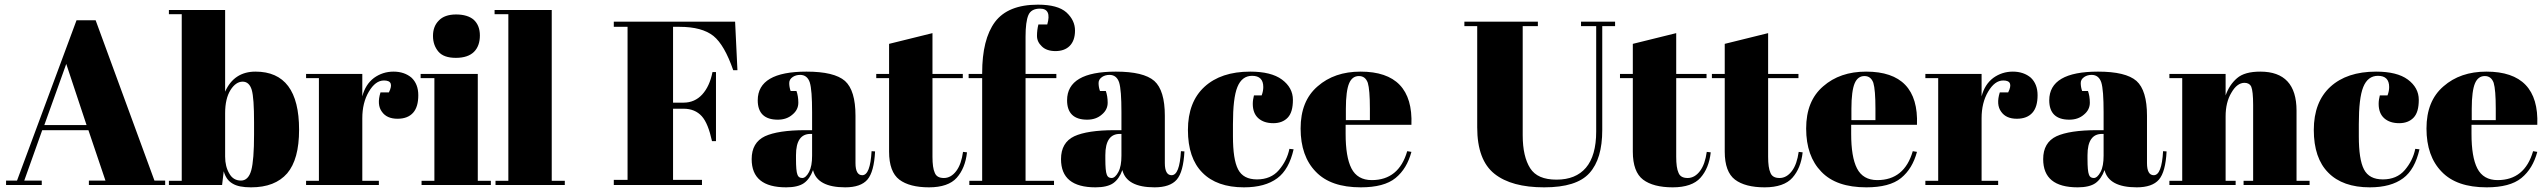

<svg xmlns="http://www.w3.org/2000/svg" viewBox="-20 -793 10922 823"><path d="M361 -19C361 -19 361 0 361 0C361 0 688 0 688 0C688 0 688 -19 688 -19C688 -19 642 -19 642 -19C642 -19 390 -706 390 -706C390 -706 308 -706 308 -706C308 -706 53 -19 53 -19C53 -19 6 -19 6 -19C6 -19 6 0 6 0C6 0 159 0 159 0C159 0 159 -19 159 -19C159 -19 84 -19 84 -19C84 -19 161 -235 161 -235C161 -235 359 -235 359 -235C359 -235 432 -19 432 -19C432 -19 361 -19 361 -19ZM351 -257C351 -257 170 -257 170 -257C170 -257 264 -519 264 -519C264 -519 351 -257 351 -257Z M1069 -269C1069 -269 1069 -217 1069 -217C1069 -217 1069 -217 1069 -217C1069 -144 1065 -92 1057 -63C1049 -34 1034 -19 1013 -19C991 -19 974 -29 963 -49C951 -69 945 -93 945 -122C945 -122 945 -308 945 -308C945 -308 945 -308 945 -308C945 -350 953 -383 968 -407C983 -431 1001 -443 1020 -443C1039 -443 1052 -431 1059 -408C1066 -384 1069 -338 1069 -269ZM704 -750C704 -750 704 -732 704 -732C704 -732 759 -732 759 -732C759 -732 759 -18 759 -18C759 -18 704 -18 704 -18C704 -18 704 0 704 0C704 0 932 0 932 0C932 0 939 -59 939 -59C939 -59 939 -59 939 -59C946 -34 958 -17 977 -6C995 5 1021 10 1056 10C1056 10 1056 10 1056 10C1125 10 1176 -10 1211 -50C1245 -90 1262 -152 1262 -237C1262 -237 1262 -237 1262 -237C1262 -403 1200 -486 1075 -486C1075 -486 1075 -486 1075 -486C1014 -486 970 -457 945 -400C945 -400 945 -750 945 -750C945 -750 704 -750 704 -750Z M1626 -448C1657 -448 1664 -431 1647 -397C1647 -397 1611 -397 1611 -397C1611 -397 1611 -397 1611 -397C1600 -362 1602 -334 1617 -314C1631 -294 1653 -284 1684 -284C1714 -284 1736 -293 1751 -310C1766 -327 1773 -352 1773 -385C1773 -417 1763 -442 1744 -460C1724 -477 1698 -486 1667 -486C1636 -486 1608 -477 1583 -459C1558 -440 1542 -414 1533 -380C1533 -380 1533 -476 1533 -476C1533 -476 1292 -476 1292 -476C1292 -476 1292 -458 1292 -458C1292 -458 1347 -458 1347 -458C1347 -458 1347 -18 1347 -18C1347 -18 1292 -18 1292 -18C1292 -18 1292 0 1292 0C1292 0 1604 0 1604 0C1604 0 1604 -18 1604 -18C1604 -18 1533 -18 1533 -18C1533 -18 1533 -286 1533 -286C1533 -286 1533 -286 1533 -286C1533 -330 1542 -368 1561 -400C1580 -432 1601 -448 1626 -448C1626 -448 1626 -448 1626 -448Z M1934 -545C1969 -545 1995 -554 2012 -571C2029 -588 2037 -612 2037 -641C2037 -670 2028 -692 2011 -708C1994 -723 1968 -731 1935 -731C1902 -731 1877 -722 1861 -705C1844 -688 1836 -666 1836 -639C1836 -612 1844 -590 1859 -572C1874 -554 1899 -545 1934 -545ZM1783 -458C1783 -458 1842 -458 1842 -458C1842 -458 1842 -18 1842 -18C1842 -18 1787 -18 1787 -18C1787 -18 1787 0 1787 0C1787 0 2084 0 2084 0C2084 0 2084 -18 2084 -18C2084 -18 2028 -18 2028 -18C2028 -18 2028 -476 2028 -476C2028 -476 1783 -476 1783 -476C1783 -476 1783 -458 1783 -458Z M2100 -732C2100 -732 2159 -732 2159 -732C2159 -732 2159 -18 2159 -18C2159 -18 2104 -18 2104 -18C2104 -18 2104 0 2104 0C2104 0 2401 0 2401 0C2401 0 2401 -18 2401 -18C2401 -18 2345 -18 2345 -18C2345 -18 2345 -750 2345 -750C2345 -750 2100 -750 2100 -750C2100 -750 2100 -732 2100 -732Z M2611 -678C2611 -678 2670 -678 2670 -678C2670 -678 2670 -22 2670 -22C2670 -22 2611 -22 2611 -22C2611 -22 2611 0 2611 0C2611 0 2989 0 2989 0C2989 0 2989 -22 2989 -22C2989 -22 2865 -22 2865 -22C2865 -22 2865 -327 2865 -327C2865 -327 2910 -327 2910 -327C2910 -327 2910 -327 2910 -327C2943 -327 2969 -316 2988 -295C3007 -274 3021 -238 3032 -188C3032 -188 3049 -188 3049 -188C3049 -188 3049 -484 3049 -484C3049 -484 3034 -484 3034 -484C3034 -484 3034 -484 3034 -484C3026 -443 3011 -411 2990 -388C2969 -365 2942 -353 2910 -353C2910 -353 2865 -353 2865 -353C2865 -353 2865 -678 2865 -678C2865 -678 2893 -678 2893 -678C2893 -678 2893 -678 2893 -678C2957 -678 3005 -665 3038 -639C3070 -613 3098 -564 3123 -492C3123 -492 3141 -492 3141 -492C3141 -492 3131 -700 3131 -700C3131 -700 2611 -700 2611 -700C2611 -700 2611 -678 2611 -678Z M3432 -235C3354 -235 3296 -226 3259 -209C3221 -191 3202 -158 3202 -111C3202 -111 3202 -111 3202 -111C3202 -30 3251 10 3350 10C3350 10 3350 10 3350 10C3383 10 3409 4 3426 -8C3443 -20 3456 -39 3465 -64C3465 -64 3465 -64 3465 -64C3477 -15 3523 10 3603 10C3603 10 3603 10 3603 10C3647 10 3679 -1 3698 -23C3717 -45 3728 -85 3731 -144C3731 -144 3716 -145 3716 -145C3716 -145 3716 -145 3716 -145C3712 -76 3699 -42 3676 -42C3676 -42 3676 -42 3676 -42C3657 -42 3647 -59 3647 -94C3647 -94 3647 -297 3647 -297C3647 -297 3647 -297 3647 -297C3647 -369 3632 -419 3602 -446C3571 -473 3516 -486 3437 -486C3437 -486 3437 -486 3437 -486C3298 -486 3228 -445 3228 -363C3228 -363 3228 -363 3228 -363C3228 -308 3257 -280 3314 -280C3314 -280 3314 -280 3314 -280C3339 -280 3360 -287 3377 -302C3394 -316 3402 -333 3402 -353C3402 -372 3399 -389 3394 -403C3394 -403 3369 -403 3369 -403C3369 -403 3369 -403 3369 -403C3365 -414 3363 -426 3363 -437C3363 -448 3368 -456 3378 -463C3387 -469 3398 -472 3410 -472C3410 -472 3410 -472 3410 -472C3430 -472 3444 -461 3451 -440C3458 -418 3461 -375 3461 -312C3461 -312 3461 -235 3461 -235C3461 -235 3432 -235 3432 -235C3432 -235 3432 -235 3432 -235ZM3392 -112C3392 -112 3392 -128 3392 -128C3392 -128 3392 -128 3392 -128C3392 -189 3413 -219 3454 -219C3454 -219 3461 -219 3461 -219C3461 -219 3461 -126 3461 -126C3461 -126 3461 -126 3461 -126C3461 -96 3457 -73 3448 -56C3439 -39 3429 -30 3419 -30C3408 -30 3401 -35 3398 -45C3394 -55 3392 -77 3392 -112Z M3791 -143C3791 -85 3806 -45 3835 -23C3864 -1 3907 10 3962 10C4017 10 4057 -4 4081 -31C4105 -58 4120 -94 4125 -140C4125 -140 4108 -142 4108 -142C4108 -142 4108 -142 4108 -142C4103 -107 4094 -80 4079 -60C4064 -40 4046 -30 4026 -30C4006 -30 3993 -37 3987 -52C3980 -67 3977 -90 3977 -121C3977 -121 3977 -458 3977 -458C3977 -458 4107 -458 4107 -458C4107 -458 4107 -476 4107 -476C4107 -476 3977 -476 3977 -476C3977 -476 3977 -651 3977 -651C3977 -651 3791 -605 3791 -605C3791 -605 3791 -476 3791 -476C3791 -476 3736 -476 3736 -476C3736 -476 3736 -458 3736 -458C3736 -458 3791 -458 3791 -458C3791 -458 3791 -143 3791 -143C3791 -143 3791 -143 3791 -143Z M4438 -756C4472 -756 4482 -733 4469 -688C4469 -688 4431 -688 4431 -688C4431 -688 4431 -688 4431 -688C4427 -672 4425 -656 4425 -639C4425 -622 4432 -607 4446 -594C4459 -581 4479 -574 4504 -574C4529 -574 4550 -581 4565 -596C4580 -611 4588 -633 4588 -662C4588 -691 4576 -717 4551 -740C4526 -762 4486 -773 4429 -773C4429 -773 4429 -773 4429 -773C4343 -773 4282 -748 4245 -699C4208 -649 4190 -576 4190 -480C4190 -480 4190 -476 4190 -476C4190 -476 4132 -476 4132 -476C4132 -476 4132 -458 4132 -458C4132 -458 4190 -458 4190 -458C4190 -458 4190 -18 4190 -18C4190 -18 4135 -18 4135 -18C4135 -18 4135 0 4135 0C4135 0 4498 0 4498 0C4498 0 4498 -18 4498 -18C4498 -18 4376 -18 4376 -18C4376 -18 4376 -458 4376 -458C4376 -458 4508 -458 4508 -458C4508 -458 4508 -476 4508 -476C4508 -476 4376 -476 4376 -476C4376 -476 4376 -636 4376 -636C4376 -636 4376 -636 4376 -636C4376 -678 4380 -709 4388 -728C4396 -747 4413 -756 4438 -756C4438 -756 4438 -756 4438 -756Z M4758 -235C4680 -235 4622 -226 4585 -209C4547 -191 4528 -158 4528 -111C4528 -111 4528 -111 4528 -111C4528 -30 4577 10 4676 10C4676 10 4676 10 4676 10C4709 10 4735 4 4752 -8C4769 -20 4782 -39 4791 -64C4791 -64 4791 -64 4791 -64C4803 -15 4849 10 4929 10C4929 10 4929 10 4929 10C4973 10 5005 -1 5024 -23C5043 -45 5054 -85 5057 -144C5057 -144 5042 -145 5042 -145C5042 -145 5042 -145 5042 -145C5038 -76 5025 -42 5002 -42C5002 -42 5002 -42 5002 -42C4983 -42 4973 -59 4973 -94C4973 -94 4973 -297 4973 -297C4973 -297 4973 -297 4973 -297C4973 -369 4958 -419 4928 -446C4897 -473 4842 -486 4763 -486C4763 -486 4763 -486 4763 -486C4624 -486 4554 -445 4554 -363C4554 -363 4554 -363 4554 -363C4554 -308 4583 -280 4640 -280C4640 -280 4640 -280 4640 -280C4665 -280 4686 -287 4703 -302C4720 -316 4728 -333 4728 -353C4728 -372 4725 -389 4720 -403C4720 -403 4695 -403 4695 -403C4695 -403 4695 -403 4695 -403C4691 -414 4689 -426 4689 -437C4689 -448 4694 -456 4704 -463C4713 -469 4724 -472 4736 -472C4736 -472 4736 -472 4736 -472C4756 -472 4770 -461 4777 -440C4784 -418 4787 -375 4787 -312C4787 -312 4787 -235 4787 -235C4787 -235 4758 -235 4758 -235C4758 -235 4758 -235 4758 -235ZM4718 -112C4718 -112 4718 -128 4718 -128C4718 -128 4718 -128 4718 -128C4718 -189 4739 -219 4780 -219C4780 -219 4787 -219 4787 -219C4787 -219 4787 -126 4787 -126C4787 -126 4787 -126 4787 -126C4787 -96 4783 -73 4774 -56C4765 -39 4755 -30 4745 -30C4734 -30 4727 -35 4724 -45C4720 -55 4718 -77 4718 -112Z M5347 -468C5379 -468 5395 -452 5395 -420C5395 -420 5395 -420 5395 -420C5395 -409 5393 -397 5388 -384C5388 -384 5355 -384 5355 -384C5355 -384 5355 -384 5355 -384C5352 -372 5350 -360 5350 -348C5350 -348 5350 -348 5350 -348C5350 -321 5358 -300 5374 -286C5390 -272 5411 -265 5438 -265C5464 -265 5485 -273 5500 -289C5515 -305 5522 -330 5522 -365C5522 -400 5506 -429 5475 -452C5444 -475 5398 -486 5339 -486C5339 -486 5339 -486 5339 -486C5255 -486 5190 -464 5143 -421C5096 -378 5072 -316 5072 -236C5072 -155 5093 -94 5134 -53C5175 -11 5235 10 5312 10C5312 10 5312 10 5312 10C5373 10 5420 -3 5455 -29C5455 -29 5455 -29 5455 -29C5489 -54 5512 -96 5525 -153C5525 -153 5507 -155 5507 -155C5507 -155 5507 -155 5507 -155C5500 -121 5485 -91 5462 -64C5439 -37 5407 -24 5368 -24C5329 -24 5302 -38 5287 -67C5272 -96 5265 -143 5265 -209C5265 -209 5265 -261 5265 -261C5265 -261 5265 -261 5265 -261C5265 -335 5271 -388 5284 -420C5297 -452 5318 -468 5347 -468C5347 -468 5347 -468 5347 -468Z M5813 10C5813 10 5813 10 5813 10C5879 10 5929 -3 5962 -30C5995 -57 6017 -94 6030 -142C6030 -142 6012 -145 6012 -145C6012 -145 6012 -145 6012 -145C5988 -62 5937 -21 5860 -21C5860 -21 5860 -21 5860 -21C5819 -21 5790 -38 5773 -71C5756 -104 5748 -154 5748 -219C5748 -219 5748 -258 5748 -258C5748 -258 6030 -258 6030 -258C6030 -258 6030 -258 6030 -258C6036 -410 5963 -486 5812 -486C5812 -486 5812 -486 5812 -486C5737 -486 5676 -465 5628 -423C5579 -381 5555 -321 5555 -242C5555 -163 5577 -101 5620 -57C5663 -12 5727 10 5813 10ZM5749 -327C5749 -327 5749 -327 5749 -327C5749 -378 5754 -415 5763 -436C5772 -457 5786 -467 5805 -467C5824 -467 5836 -457 5843 -438C5849 -418 5852 -381 5852 -327C5852 -327 5852 -278 5852 -278C5852 -278 5749 -278 5749 -278C5749 -278 5749 -327 5749 -327Z M6507 -213C6507 -213 6507 -681 6507 -681C6507 -681 6572 -681 6572 -681C6572 -681 6572 -700 6572 -700C6572 -700 6257 -700 6257 -700C6257 -700 6257 -681 6257 -681C6257 -681 6312 -681 6312 -681C6312 -681 6312 -247 6312 -247C6312 -247 6312 -247 6312 -247C6312 -153 6337 -87 6386 -48C6435 -9 6506 10 6599 10C6692 10 6756 -10 6793 -51C6830 -92 6848 -153 6848 -236C6848 -236 6848 -681 6848 -681C6848 -681 6903 -681 6903 -681C6903 -681 6903 -700 6903 -700C6903 -700 6757 -700 6757 -700C6757 -700 6757 -681 6757 -681C6757 -681 6822 -681 6822 -681C6822 -681 6822 -229 6822 -229C6822 -229 6822 -229 6822 -229C6822 -160 6807 -108 6778 -74C6749 -40 6707 -23 6652 -23C6597 -23 6560 -39 6539 -72C6518 -105 6507 -152 6507 -213Z M6979 -143C6979 -85 6994 -45 7023 -23C7052 -1 7095 10 7150 10C7205 10 7245 -4 7269 -31C7293 -58 7308 -94 7313 -140C7313 -140 7296 -142 7296 -142C7296 -142 7296 -142 7296 -142C7291 -107 7282 -80 7267 -60C7252 -40 7234 -30 7214 -30C7194 -30 7181 -37 7175 -52C7168 -67 7165 -90 7165 -121C7165 -121 7165 -458 7165 -458C7165 -458 7295 -458 7295 -458C7295 -458 7295 -476 7295 -476C7295 -476 7165 -476 7165 -476C7165 -476 7165 -651 7165 -651C7165 -651 6979 -605 6979 -605C6979 -605 6979 -476 6979 -476C6979 -476 6924 -476 6924 -476C6924 -476 6924 -458 6924 -458C6924 -458 6979 -458 6979 -458C6979 -458 6979 -143 6979 -143C6979 -143 6979 -143 6979 -143Z M7373 -143C7373 -85 7388 -45 7417 -23C7446 -1 7489 10 7544 10C7599 10 7639 -4 7663 -31C7687 -58 7702 -94 7707 -140C7707 -140 7690 -142 7690 -142C7690 -142 7690 -142 7690 -142C7685 -107 7676 -80 7661 -60C7646 -40 7628 -30 7608 -30C7588 -30 7575 -37 7569 -52C7562 -67 7559 -90 7559 -121C7559 -121 7559 -458 7559 -458C7559 -458 7689 -458 7689 -458C7689 -458 7689 -476 7689 -476C7689 -476 7559 -476 7559 -476C7559 -476 7559 -651 7559 -651C7559 -651 7373 -605 7373 -605C7373 -605 7373 -476 7373 -476C7373 -476 7318 -476 7318 -476C7318 -476 7318 -458 7318 -458C7318 -458 7373 -458 7373 -458C7373 -458 7373 -143 7373 -143C7373 -143 7373 -143 7373 -143Z M7980 10C7980 10 7980 10 7980 10C8046 10 8096 -3 8129 -30C8162 -57 8184 -94 8197 -142C8197 -142 8179 -145 8179 -145C8179 -145 8179 -145 8179 -145C8155 -62 8104 -21 8027 -21C8027 -21 8027 -21 8027 -21C7986 -21 7957 -38 7940 -71C7923 -104 7915 -154 7915 -219C7915 -219 7915 -258 7915 -258C7915 -258 8197 -258 8197 -258C8197 -258 8197 -258 8197 -258C8203 -410 8130 -486 7979 -486C7979 -486 7979 -486 7979 -486C7904 -486 7843 -465 7795 -423C7746 -381 7722 -321 7722 -242C7722 -163 7744 -101 7787 -57C7830 -12 7894 10 7980 10ZM7916 -327C7916 -327 7916 -327 7916 -327C7916 -378 7921 -415 7930 -436C7939 -457 7953 -467 7972 -467C7991 -467 8003 -457 8010 -438C8016 -418 8019 -381 8019 -327C8019 -327 8019 -278 8019 -278C8019 -278 7916 -278 7916 -278C7916 -278 7916 -327 7916 -327Z M8567 -448C8598 -448 8605 -431 8588 -397C8588 -397 8552 -397 8552 -397C8552 -397 8552 -397 8552 -397C8541 -362 8543 -334 8558 -314C8572 -294 8594 -284 8625 -284C8655 -284 8677 -293 8692 -310C8707 -327 8714 -352 8714 -385C8714 -417 8704 -442 8685 -460C8665 -477 8639 -486 8608 -486C8577 -486 8549 -477 8524 -459C8499 -440 8483 -414 8474 -380C8474 -380 8474 -476 8474 -476C8474 -476 8233 -476 8233 -476C8233 -476 8233 -458 8233 -458C8233 -458 8288 -458 8288 -458C8288 -458 8288 -18 8288 -18C8288 -18 8233 -18 8233 -18C8233 -18 8233 0 8233 0C8233 0 8545 0 8545 0C8545 0 8545 -18 8545 -18C8545 -18 8474 -18 8474 -18C8474 -18 8474 -286 8474 -286C8474 -286 8474 -286 8474 -286C8474 -330 8483 -368 8502 -400C8521 -432 8542 -448 8567 -448C8567 -448 8567 -448 8567 -448Z M8968 -235C8890 -235 8832 -226 8795 -209C8757 -191 8738 -158 8738 -111C8738 -111 8738 -111 8738 -111C8738 -30 8787 10 8886 10C8886 10 8886 10 8886 10C8919 10 8945 4 8962 -8C8979 -20 8992 -39 9001 -64C9001 -64 9001 -64 9001 -64C9013 -15 9059 10 9139 10C9139 10 9139 10 9139 10C9183 10 9215 -1 9234 -23C9253 -45 9264 -85 9267 -144C9267 -144 9252 -145 9252 -145C9252 -145 9252 -145 9252 -145C9248 -76 9235 -42 9212 -42C9212 -42 9212 -42 9212 -42C9193 -42 9183 -59 9183 -94C9183 -94 9183 -297 9183 -297C9183 -297 9183 -297 9183 -297C9183 -369 9168 -419 9138 -446C9107 -473 9052 -486 8973 -486C8973 -486 8973 -486 8973 -486C8834 -486 8764 -445 8764 -363C8764 -363 8764 -363 8764 -363C8764 -308 8793 -280 8850 -280C8850 -280 8850 -280 8850 -280C8875 -280 8896 -287 8913 -302C8930 -316 8938 -333 8938 -353C8938 -372 8935 -389 8930 -403C8930 -403 8905 -403 8905 -403C8905 -403 8905 -403 8905 -403C8901 -414 8899 -426 8899 -437C8899 -448 8904 -456 8914 -463C8923 -469 8934 -472 8946 -472C8946 -472 8946 -472 8946 -472C8966 -472 8980 -461 8987 -440C8994 -418 8997 -375 8997 -312C8997 -312 8997 -235 8997 -235C8997 -235 8968 -235 8968 -235C8968 -235 8968 -235 8968 -235ZM8928 -112C8928 -112 8928 -128 8928 -128C8928 -128 8928 -128 8928 -128C8928 -189 8949 -219 8990 -219C8990 -219 8997 -219 8997 -219C8997 -219 8997 -126 8997 -126C8997 -126 8997 -126 8997 -126C8997 -96 8993 -73 8984 -56C8975 -39 8965 -30 8955 -30C8944 -30 8937 -35 8934 -45C8930 -55 8928 -77 8928 -112Z M9279 -458C9279 -458 9334 -458 9334 -458C9334 -458 9334 -18 9334 -18C9334 -18 9279 -18 9279 -18C9279 -18 9279 0 9279 0C9279 0 9563 0 9563 0C9563 0 9563 -18 9563 -18C9563 -18 9520 -18 9520 -18C9520 -18 9520 -294 9520 -294C9520 -294 9520 -294 9520 -294C9520 -334 9528 -368 9545 -396C9561 -424 9580 -438 9601 -438C9601 -438 9601 -438 9601 -438C9615 -438 9625 -432 9630 -421C9635 -409 9638 -383 9638 -343C9638 -343 9638 -18 9638 -18C9638 -18 9597 -18 9597 -18C9597 -18 9597 0 9597 0C9597 0 9880 0 9880 0C9880 0 9880 -18 9880 -18C9880 -18 9824 -18 9824 -18C9824 -18 9824 -319 9824 -319C9824 -319 9824 -319 9824 -319C9824 -430 9772 -486 9669 -486C9669 -486 9669 -486 9669 -486C9624 -486 9591 -477 9569 -458C9547 -439 9531 -415 9520 -384C9520 -384 9520 -476 9520 -476C9520 -476 9279 -476 9279 -476C9279 -476 9279 -458 9279 -458Z M10173 -468C10205 -468 10221 -452 10221 -420C10221 -420 10221 -420 10221 -420C10221 -409 10219 -397 10214 -384C10214 -384 10181 -384 10181 -384C10181 -384 10181 -384 10181 -384C10178 -372 10176 -360 10176 -348C10176 -348 10176 -348 10176 -348C10176 -321 10184 -300 10200 -286C10216 -272 10237 -265 10264 -265C10290 -265 10311 -273 10326 -289C10341 -305 10348 -330 10348 -365C10348 -400 10332 -429 10301 -452C10270 -475 10224 -486 10165 -486C10165 -486 10165 -486 10165 -486C10081 -486 10016 -464 9969 -421C9922 -378 9898 -316 9898 -236C9898 -155 9919 -94 9960 -53C10001 -11 10061 10 10138 10C10138 10 10138 10 10138 10C10199 10 10246 -3 10281 -29C10281 -29 10281 -29 10281 -29C10315 -54 10338 -96 10351 -153C10351 -153 10333 -155 10333 -155C10333 -155 10333 -155 10333 -155C10326 -121 10311 -91 10288 -64C10265 -37 10233 -24 10194 -24C10155 -24 10128 -38 10113 -67C10098 -96 10091 -143 10091 -209C10091 -209 10091 -261 10091 -261C10091 -261 10091 -261 10091 -261C10091 -335 10097 -388 10110 -420C10123 -452 10144 -468 10173 -468C10173 -468 10173 -468 10173 -468Z M10639 10C10639 10 10639 10 10639 10C10705 10 10755 -3 10788 -30C10821 -57 10843 -94 10856 -142C10856 -142 10838 -145 10838 -145C10838 -145 10838 -145 10838 -145C10814 -62 10763 -21 10686 -21C10686 -21 10686 -21 10686 -21C10645 -21 10616 -38 10599 -71C10582 -104 10574 -154 10574 -219C10574 -219 10574 -258 10574 -258C10574 -258 10856 -258 10856 -258C10856 -258 10856 -258 10856 -258C10862 -410 10789 -486 10638 -486C10638 -486 10638 -486 10638 -486C10563 -486 10502 -465 10454 -423C10405 -381 10381 -321 10381 -242C10381 -163 10403 -101 10446 -57C10489 -12 10553 10 10639 10ZM10575 -327C10575 -327 10575 -327 10575 -327C10575 -378 10580 -415 10589 -436C10598 -457 10612 -467 10631 -467C10650 -467 10662 -457 10669 -438C10675 -418 10678 -381 10678 -327C10678 -327 10678 -278 10678 -278C10678 -278 10575 -278 10575 -278C10575 -278 10575 -327 10575 -327Z"/></svg>

Font: Abril Fatface Utterance
Style: Regular
Weight: 500
Designer: Veronika Burian, Jos Scaglione
Foundry: TypeTogether
Version: ""